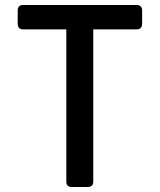

<svg xmlns="http://www.w3.org/2000/svg" viewBox="-20 -750 640 770"><path d="M268 0Q246 0 246 -22V-632H73Q51 -632 51 -655V-708Q51 -730 73 -730H527Q550 -730 550 -708V-655Q550 -632 527 -632H354V-22Q354 0 332 0Z"/></svg>

Font: Pitagon Sans Mono SemiBold
Style: Regular
Weight: 600
Monospace: yes
Designer: Travis Tran
Foundry: Pitagon
Version: Version 1.001; ttfautohint (v1.8.4.7-5d5b);gftools[0.9.26]